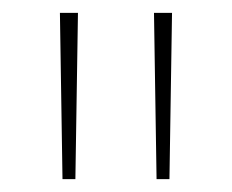

<svg xmlns="http://www.w3.org/2000/svg" viewBox="-20 -734 360 298"><path d="M101 -714 97 -456H77L73 -714ZM247 -714 243 -456H223L219 -714Z"/></svg>

Font: Noto Sans Myanmar Thin
Style: Regular
Weight: 100
Designer: Monotype Design Team
Foundry: Monotype Imaging Inc.
Version: Version 2.107; ttfautohint (v1.8.4.7-5d5b)